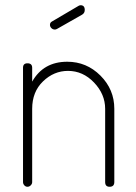

<svg xmlns="http://www.w3.org/2000/svg" viewBox="-20 -714 521 734"><path d="M103 -298V-18Q103 -11 97.5 -5.5Q92 0 85 0Q78 0 73 -5.5Q68 -11 68 -18V-455Q68 -472 85 -472Q103 -472 103 -455V-402Q146 -478 237 -478Q311 -478 364 -425Q417 -372 417 -298V-18Q417 0 399 0Q382 0 382 -18V-298Q382 -354 339.5 -398.5Q297 -443 240 -443Q186 -443 144.5 -403Q103 -363 103 -298ZM294 -658 199 -604Q194 -601 190 -601Q182 -601 176.5 -606.5Q171 -612 171 -619Q171 -628 179 -632L281 -692Q285 -694 288 -694Q304 -694 304 -676Q304 -664 294 -658Z"/></svg>

Font: Dosis
Style: ExtraLight
Weight: 250
Designer: Edgar Tolentino, Pablo Impallari, Igino Marini
Foundry: Edgar Tolentino, Pablo Impallari, Igino Marini
Version: Version 1.007